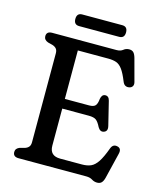

<svg xmlns="http://www.w3.org/2000/svg" viewBox="-125 -928 867 1035"><g transform="rotate(15 309.0 -410.5)"><path d="M42 -673Q42 -700 73.5 -700H432.5Q454.5 -700 467.5 -710.8Q480.5 -721.5 498 -721.5Q514 -721.5 522.5 -712.5Q531 -703.5 536.5 -684L570.5 -557.5Q574 -543.5 568 -534.5Q562 -525.5 550 -523.5Q538.5 -521 528.8 -526Q519 -531 513 -546.5Q496 -589 480.5 -610Q465 -631 446.5 -637.5Q428 -644 401.5 -644H231.5V-373.5H367Q391.5 -373.5 401.2 -384Q411 -394.5 413.5 -422Q418 -447.5 436 -449Q457 -450.5 463 -425.5L495.5 -293Q502.5 -264 480 -257Q460.5 -250.5 447 -273.5Q434 -300 421 -309.8Q408 -319.5 379.5 -319.5H231.5V-113Q231.5 -56 290.5 -56H412Q441 -56 461.5 -65Q482 -74 499.5 -100.5Q517 -127 536 -179Q546 -205 570 -200Q597 -195 588.5 -162L554 -20Q549 -0.5 540.2 8.5Q531.5 17.5 515.5 17.5Q499.5 17.5 485.8 8.8Q472 0 451.5 0H73.5Q42 0 42 -27Q42 -47.5 65.5 -56L91 -62.5Q105.5 -67 113.2 -76Q121 -85 121 -102V-598Q121 -615 113.2 -624Q105.5 -633 91 -637.5L65.5 -644Q42 -652.5 42 -673ZM174.5 -805Q174.5 -837.5 204.5 -837.5H427.5Q457.5 -837.5 457.5 -805Q457.5 -772.5 427.5 -772.5H204.5Q174.5 -772.5 174.5 -805Z"/></g></svg>

Font: Fraunces 72pt SuperSoft
Style: Regular
Weight: 400
Version: Version 1.000;[b76b70a41]